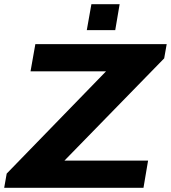

<svg xmlns="http://www.w3.org/2000/svg" viewBox="-30 -898 817 918"><path d="M-10 0 2 -68 477 -557H116L139 -687H767L755 -619L278 -130H678L656 0ZM385 -754 407 -878H542L521 -754Z"/></svg>

Font: Archivo SemiExpanded
Style: Bold Italic
Weight: 700
Width: 6
Italic angle: -10°
Designer: Hector Gatti
Foundry: Omnibus-Type
Version: Version 2.001